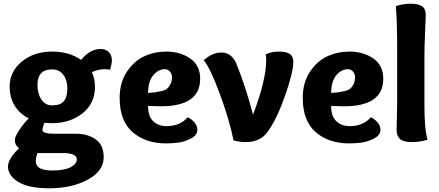

<svg xmlns="http://www.w3.org/2000/svg" viewBox="-20 -763 2364 1035"><path d="M262 -99Q245 -99 219 -101Q209 -74 209 -62Q209 -42 275 -42H391Q453 -42 496 -11.5Q539 19 539 84Q539 159 453 205.5Q367 252 246 252Q135 252 79 218Q23 184 23 134Q23 94 83 36Q60 20 60 -9Q60 -25 82.5 -60Q105 -95 135 -125Q86 -149 59 -193.5Q32 -238 32 -296Q32 -377 97.5 -431Q163 -485 262 -485Q353 -485 417 -440Q466 -499 522 -499Q549 -499 566 -483Q583 -467 583 -438Q583 -417 573 -387Q558 -390 544 -390Q510 -390 475 -374Q492 -338 492 -296Q492 -205 424.5 -152Q357 -99 262 -99ZM343 -287Q343 -331 321 -360Q299 -389 261 -389Q182 -389 182 -305Q182 -258 203 -226.5Q224 -195 261 -195Q305 -195 324 -217.5Q343 -240 343 -287ZM316 62H182Q173 86 173 107Q173 156 262 156Q327 156 360.5 138.5Q394 121 394 96Q394 62 316 62Z M877 -485Q951 -485 1005 -448Q1059 -411 1059 -338Q1059 -190 847 -190Q828 -190 778 -192Q778 -135 806.5 -109Q835 -83 877 -83Q951 -83 992 -131Q1015 -120 1029.5 -101.5Q1044 -83 1044 -64Q1044 -34 1008.5 -16Q973 2 939.5 6Q906 10 875 10Q765 10 695 -50.5Q625 -111 625 -235Q625 -317 663.5 -375.5Q702 -434 757.5 -459.5Q813 -485 877 -485ZM869 -390Q833 -390 806 -357.5Q779 -325 778 -262Q806 -264 817.5 -265.5Q829 -267 850.5 -272Q872 -277 881.5 -285.5Q891 -294 899 -309.5Q907 -325 907 -348Q907 -364 896 -377Q885 -390 869 -390Z M1481 -485Q1522 -485 1541.5 -472.5Q1561 -460 1561 -430Q1561 -372 1515.5 -244Q1470 -116 1423 -53Q1383 3 1305 3Q1274 3 1239 -6Q1217 -116 1164.5 -258Q1112 -400 1078 -438Q1124 -480 1174 -480Q1228 -480 1254 -420Q1304 -297 1344 -145Q1415 -332 1415 -439Q1415 -455 1412 -470Q1444 -485 1481 -485Z M1864 -485Q1938 -485 1992 -448Q2046 -411 2046 -338Q2046 -190 1834 -190Q1815 -190 1765 -192Q1765 -135 1793.5 -109Q1822 -83 1864 -83Q1938 -83 1979 -131Q2002 -120 2016.5 -101.5Q2031 -83 2031 -64Q2031 -34 1995.5 -16Q1960 2 1926.5 6Q1893 10 1862 10Q1752 10 1682 -50.5Q1612 -111 1612 -235Q1612 -317 1650.5 -375.5Q1689 -434 1744.5 -459.5Q1800 -485 1864 -485ZM1856 -390Q1820 -390 1793 -357.5Q1766 -325 1765 -262Q1793 -264 1804.5 -265.5Q1816 -267 1837.5 -272Q1859 -277 1868.5 -285.5Q1878 -294 1886 -309.5Q1894 -325 1894 -348Q1894 -364 1883 -377Q1872 -390 1856 -390Z M2195 -743Q2233 -743 2254 -730Q2275 -717 2275 -679Q2275 -673 2271.5 -591Q2268 -509 2268 -468V-194Q2268 -62 2285 -10Q2243 3 2202 3Q2155 3 2136.5 -13.5Q2118 -30 2118 -62Q2118 -78 2119.5 -132Q2121 -186 2121 -220V-496Q2121 -639 2114 -730Q2152 -743 2195 -743Z"/></svg>

Font: Overlock Black
Style: Regular
Weight: 900
Designer: Dario Muhafara
Foundry: Dario Manuel Muhafara
Version: Version 1.002